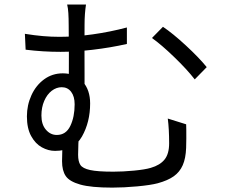

<svg xmlns="http://www.w3.org/2000/svg" viewBox="-20 -794 1017 854"><path d="M356.1 -682.4Q355.5 -631.5 355.8 -581.8Q356.1 -532.2 356.1 -466.2V-383.3L286.1 -422.1Q286.7 -486.2 286.4 -551.3Q286.1 -616.3 285.5 -682.4Q285.5 -712.4 284 -735.8Q282.5 -759.2 278.7 -773.8H362.5Q359.5 -754.6 357.8 -731.9Q356.1 -709.2 356.1 -682.4ZM899.5 -495.4 846.2 -440.9Q810.8 -486.3 754.3 -540.7Q697.9 -595.1 655.9 -625L704.8 -674.8Q747.9 -646 806.9 -591.6Q865.8 -537.1 899.5 -495.4ZM245 -630.2Q314.5 -630.2 392 -641.1Q469.6 -652 544.4 -671.8V-598.5Q470.7 -581.8 391.7 -572.6Q312.7 -563.4 249.6 -563.4Q170.8 -563.4 94 -573L90.7 -643.6Q134.5 -636.5 171.4 -633.4Q208.3 -630.2 245 -630.2ZM327.4 -106Q327.4 -75.7 337.6 -60.3Q347.8 -44.9 380.9 -37.7Q413.9 -30.4 484.4 -30.4Q526.6 -30.4 575.9 -35.1Q625.1 -39.8 650.6 -47.4Q691.7 -59.3 712 -84.5Q732.3 -109.6 732.3 -156.6Q732.3 -220.2 726.3 -266.7L808 -241.1Q808 -227.5 808.6 -217Q808.6 -197.9 808.7 -178.3Q808.8 -158.7 807.9 -136.2Q806.2 -89.6 792.8 -59.3Q779.5 -28.9 752.9 -10Q726.3 8.9 681.6 21.1Q650.4 29.4 590.2 35Q530 40.5 479.7 40.5Q384.8 40.5 336.9 26.9Q288.9 13.3 272.5 -10.9Q256 -35 256 -76.7V-77.6Q256.3 -127.3 260 -178.8L331.7 -204Q329.8 -179.8 328.6 -155.1Q327.4 -130.4 327.4 -106ZM224.7 -122.9Q194.9 -122.9 166.2 -138.7Q137.5 -154.4 118.6 -188.8Q99.7 -223.1 99.7 -276.5Q99.7 -326.4 119.8 -370.4Q139.8 -414.4 176.2 -441.1Q212.6 -467.8 259.2 -467.8Q316.2 -467.8 348.5 -430.5Q380.9 -393.3 380.9 -334Q380.9 -251 344.7 -187Q308.5 -122.9 224.7 -122.9ZM312 -330Q312 -365.4 296.4 -385.7Q280.8 -406.1 254.6 -406.1Q230.7 -406.1 209.8 -390Q189 -373.8 176.6 -345Q164.2 -316.3 164.2 -280Q164.2 -240.2 184.3 -217Q204.3 -193.7 232.7 -193.7Q273.4 -193.7 292.7 -233.8Q312 -273.8 312 -330Z"/></svg>

Font: Min Sans VF VF
Style: Regular
Weight: 400
Designer: Jinseong-Kim, NotoSansCJK, Nunito
Foundry: Jinseong-Kim
Version: Version 1.420;Glyphs 3.1.2 (3151)